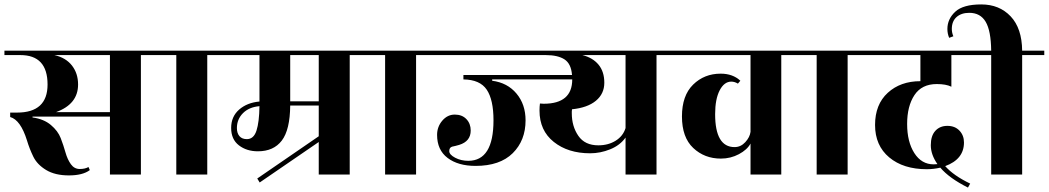

<svg xmlns="http://www.w3.org/2000/svg" viewBox="-40 -789 4741 868"><path d="M697 -560V-540H597V0H457V-262H107V-258Q158 -251 190 -224Q222 -197 234.5 -164.5Q247 -132 256 -100Q265 -68 280.5 -46.5Q296 -25 320.5 -25Q345 -25 360 -34L366 -20Q334 4 271.5 4Q209 4 168.5 -20.5Q128 -45 110.5 -81Q93 -117 82 -154Q53 -247 6 -260V-280H37Q175 -280 175 -407Q175 -540 52 -540H-20V-560ZM457 -282V-540H206Q258 -528 285.5 -492.5Q313 -457 313 -407Q313 -318 213 -282Z M997 -560V-540H897V0H757V-540H657V-560Z M1639 -560V-540H1541V0H1401V-147L1134 36L1123 18L1401 -173V-312H1272Q1271 -202 1234 -153.5Q1197 -105 1126 -105Q1075 -105 1040 -132Q1005 -159 1005 -210.5Q1005 -262 1041 -293.5Q1077 -325 1133 -330V-540H957V-560ZM1076 -160Q1107 -160 1119.5 -198.5Q1132 -237 1133 -309Q1086 -305 1058.5 -277.5Q1031 -250 1031 -210Q1031 -187 1042.5 -173.5Q1054 -160 1076 -160ZM1401 -331V-540H1272V-331Z M1941 -560V-540H1841V0H1701V-540H1601V-560Z M3028 -560V-540H2928V0H2788V-167Q2763 -132 2718.5 -114Q2674 -96 2628 -96Q2528 -96 2463.5 -147.5Q2399 -199 2399 -289Q2399 -307 2401 -321Q2411 -320 2418 -320Q2547 -320 2547 -430H2185V-424Q2254 -415 2295 -366Q2336 -317 2336 -245Q2336 -154 2278 -96.5Q2220 -39 2110 -39Q2031 -39 1983.5 -75Q1936 -111 1936 -179Q1936 -216 1959.5 -243.5Q1983 -271 2016 -271Q2049 -271 2068.5 -250.5Q2088 -230 2088 -199Q2088 -150 2036 -134Q2030 -132 2019.5 -129.5Q2009 -127 2004 -126Q1991 -122 1991 -106Q1991 -90 2017.5 -76Q2044 -62 2077 -62Q2191 -62 2191 -245Q2191 -338 2160.5 -383.5Q2130 -429 2055 -430V-450H2546Q2542 -501 2512 -520.5Q2482 -540 2427 -540H1901V-560ZM2788 -540H2593Q2640 -528 2666 -496.5Q2692 -465 2692 -415Q2692 -365 2654 -333.5Q2616 -302 2546 -295Q2545 -289 2545 -285Q2545 -281 2545 -277Q2545 -218 2574.5 -175Q2604 -132 2665 -132Q2710 -132 2743.5 -153Q2777 -174 2788 -210Z M3592 -560V-540H3492V0H3353V-140Q3338 -112 3300.5 -92Q3263 -72 3219 -72Q3145 -72 3094 -120Q3043 -168 3043 -262.5Q3043 -357 3093.5 -406.5Q3144 -456 3218 -456Q3273 -456 3307 -424L3296 -411Q3281 -420 3266 -420Q3234 -420 3213.5 -380.5Q3193 -341 3193 -273Q3193 -124 3281 -124Q3309 -124 3329.5 -146.5Q3350 -169 3353 -193V-540H2988V-560Z M3892 -560V-540H3792V0H3652V-540H3552V-560Z M4261 -540V-397Q4237 -409 4195 -409Q4127 -409 4094 -359Q4061 -309 4061 -228.5Q4061 -148 4093.5 -97Q4126 -46 4181 -46Q4192 -46 4198 -47Q4168 -90 4168 -132.5Q4168 -175 4188.5 -197.5Q4209 -220 4243 -220Q4277 -220 4297.5 -198.5Q4318 -177 4318 -145Q4318 -69 4233 -38Q4271 5 4346 41L4336 59Q4252 17 4211 -31Q4180 -24 4150 -24Q4044 -24 3980 -77.5Q3916 -131 3916 -224Q3916 -317 3973.5 -369.5Q4031 -422 4121 -422V-540H3852V-560H4381V-540Z M4681 -560V-540H4581V0H4441V-540H4341V-560H4441Q4440 -650 4416 -690.5Q4392 -731 4342 -731Q4306 -731 4284.5 -712Q4263 -693 4263 -658Q4263 -641 4270 -625L4251 -618Q4243 -637 4243 -658Q4243 -703 4278.5 -736Q4314 -769 4396 -769Q4478 -769 4529 -715Q4580 -661 4581 -560Z"/></svg>

Font: Rozha One
Style: Regular
Weight: 400
Designer: Tim Donaldson, Indian Type Foundry
Foundry: Indian Type Foundry
Version: Version 1.300;PS 1.0;hotconv 1.0.78;makeotf.lib2.5.61930; tt